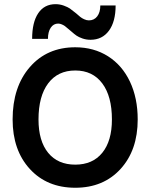

<svg xmlns="http://www.w3.org/2000/svg" viewBox="-20 -885 715 913"><path d="M244.1 -865.2Q264.6 -865.2 283.7 -858.2Q302.7 -851.1 312.3 -844.5Q321.8 -837.9 337.9 -824.7Q341.3 -822.3 342.8 -820.8Q355.5 -809.6 362.1 -804.2Q368.7 -798.8 380.1 -793.5Q391.6 -788.1 402.8 -788.1Q427.7 -788.1 442.4 -807.4Q457 -826.7 457 -858.9H529.8Q529.8 -782.2 498 -739Q466.3 -695.8 410.2 -695.8Q390.1 -695.8 372.1 -702.1Q354 -708.5 343.8 -715.6Q333.5 -722.7 319.8 -734.9Q316.4 -737.3 304.7 -747.6Q293 -757.8 288.3 -761.2Q283.7 -764.6 274.4 -768.8Q265.1 -772.9 256.8 -772.9Q234.4 -772.9 221.2 -753.2Q208 -733.4 208 -700.2H132.8Q132.8 -779.3 161.9 -822.3Q190.9 -865.2 244.1 -865.2ZM40 -316.9Q40 -471.7 121.8 -565.9Q203.6 -660.2 337.9 -660.2Q426.3 -660.2 493.7 -617.4Q561 -574.7 597.9 -496.8Q634.8 -418.9 634.8 -316.9Q634.8 -170.9 553.2 -81.5Q471.7 7.8 337.9 7.8Q203.6 7.8 121.8 -81.5Q40 -170.9 40 -316.9ZM512.2 -316.9Q512.2 -427.2 466.3 -488.5Q420.4 -549.8 337.9 -549.8Q254.9 -549.8 209 -488.5Q163.1 -427.2 163.1 -316.9Q163.1 -214.8 209 -158.4Q254.9 -102.1 337.9 -102.1Q420.4 -102.1 466.3 -158.4Q512.2 -214.8 512.2 -316.9Z"/></svg>

Font: Overused Grotesk SemiBold
Style: Regular
Weight: 600
Version: Version 0.002